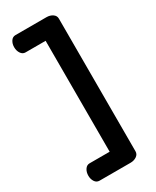

<svg xmlns="http://www.w3.org/2000/svg" viewBox="-203 -824 732 901"><g transform="rotate(-30 163.5 -373.5)"><path d="M18 -25Q18 -45 27.5 -59Q37 -73 52 -73H161V-674H52Q37 -674 27.5 -688Q18 -702 18 -722Q18 -740 27 -754Q36 -768 52 -768H220Q239 -768 253 -758.5Q267 -749 267 -733V-14Q267 2 253 11.5Q239 21 220 21H52Q36 21 27 7Q18 -7 18 -25Z"/></g></svg>

Font: TerminalDosisSemiBold
Style: Bold
Weight: 600
Designer: EdgarTolentino, PabloImpallari, IginoMarini
Foundry: EdgarTolentino, PabloImpallari, IginoMarini
Version: Version 1.006